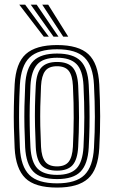

<svg xmlns="http://www.w3.org/2000/svg" viewBox="-20 -804 494 832"><path d="M227.2 8.8Q131.2 8.8 89.8 -32Q48.2 -72.8 43.5 -162Q41.2 -208.8 40.2 -253.2Q39.2 -297.8 40.1 -343.2Q41 -388.8 43.5 -438.5Q48.5 -530.8 92 -569.8Q135.5 -608.8 227.2 -608.8Q320.8 -608.8 363.1 -569.1Q405.5 -529.5 410.2 -438.2Q413.8 -368 414 -300.5Q414.2 -233 410.2 -162Q405 -69.5 361.9 -30.4Q318.8 8.8 227.2 8.8ZM227.2 -9.5Q309 -9.5 345.9 -45.6Q382.8 -81.8 387.2 -163.2Q391.2 -232.8 391.1 -297.9Q391 -363 387.2 -437Q383.2 -518 346.6 -554.2Q310 -590.5 227.2 -590.5Q145.5 -590.5 108.2 -554.9Q71 -519.2 66.2 -437Q63.5 -383.8 62.9 -338.6Q62.2 -293.5 63.2 -251.1Q64.2 -208.8 66.2 -163.2Q70.5 -82.2 107.2 -45.9Q144 -9.5 227.2 -9.5ZM227.2 -28Q155 -28 124 -60.8Q93 -93.5 89 -165Q86.8 -212 85.9 -255.4Q85 -298.8 85.9 -342.8Q86.8 -386.8 89.2 -435.8Q93.2 -509.5 125.6 -540.8Q158 -572 227.2 -572Q297.5 -572 329.1 -540.1Q360.8 -508.2 364.5 -436.2Q367 -386.2 367.8 -342.2Q368.5 -298.2 367.8 -255.2Q367 -212.2 364.5 -164.5Q360.5 -92.8 329.1 -60.4Q297.8 -28 227.2 -28ZM227.2 -46.2Q285.2 -46.2 311.6 -74.1Q338 -102 341.8 -166.8Q345.2 -232 345.4 -295.1Q345.5 -358.2 341.8 -434Q338.5 -499.2 311.4 -526.5Q284.2 -553.8 227.2 -553.8Q167.2 -553.8 141.4 -525Q115.5 -496.2 112 -433.8Q109.8 -389.2 108.9 -346.5Q108 -303.8 108.8 -259.5Q109.5 -215.2 112 -165.8Q115.5 -102 142.1 -74.1Q168.8 -46.2 227.2 -46.2ZM227.2 -64.5Q180.8 -64.5 159.2 -88.2Q137.8 -112 135 -166.5Q132.8 -214 131.8 -257Q130.8 -300 131.6 -343.1Q132.5 -386.2 135 -433Q138 -488.8 159.9 -512.1Q181.8 -535.5 227.2 -535.5Q273.5 -535.5 294.8 -511.8Q316 -488 318.8 -433.2Q322.5 -356.8 322.4 -294.1Q322.2 -231.5 318.8 -167.5Q315.8 -112.5 294.5 -88.5Q273.2 -64.5 227.2 -64.5ZM227.2 -83Q261.8 -83 277.6 -103Q293.5 -123 296 -168.5Q299 -231.5 299.4 -292.5Q299.8 -353.5 296 -432.2Q293.8 -476.8 278 -496.9Q262.2 -517 227.2 -517Q191.2 -517 175.8 -496.4Q160.2 -475.8 157.8 -432Q155.5 -383.8 154.6 -341.8Q153.8 -299.8 154.6 -257.8Q155.5 -215.8 157.8 -167.5Q160.2 -123.5 176.1 -103.2Q192 -83 227.2 -83ZM169.8 -645 63.5 -783.8H89L191.5 -645ZM212 -645 113.2 -783.8H138.8L233.5 -645ZM254 -645 163 -783.8H188.8L275.8 -645Z"/></svg>

Font: Big Shoulders Inline Text Thin
Style: Bold
Weight: 700
Version: Version 2.002